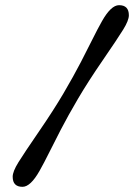

<svg xmlns="http://www.w3.org/2000/svg" viewBox="-20 -716 536 742"><path d="M67 6Q29 6 29 -33Q29 -53 51 -88.5Q73 -124 130 -207Q187 -290 225.5 -355.5Q264 -421 292.5 -476Q321 -531 338.5 -566.5Q356 -602 374 -634Q409 -696 440 -696Q478 -696 478 -657Q478 -637 456 -601.5Q434 -566 377 -483Q320 -400 281.5 -334.5Q243 -269 214.5 -214Q186 -159 168.5 -123.5Q151 -88 133 -56Q98 6 67 6Z"/></svg>

Font: Macondo Swash Caps
Style: Regular
Weight: 400
Designer: John Vargas Beltran
Foundry: John Vargas Beltran
Version: Version 2.001